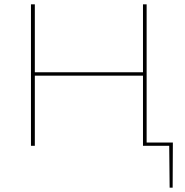

<svg xmlns="http://www.w3.org/2000/svg" viewBox="-20 -678 862 893"><path d="M783 195H769L767 0H645V-326H142V0H124V-658H142V-342H645V-658H662V-15H784Z"/></svg>

Font: Ysabeau Infant Thin
Style: Regular
Weight: 200
Designer: Christian Thalmann (Catharsis Fonts)
Version: Version 0.003